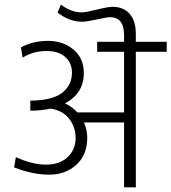

<svg xmlns="http://www.w3.org/2000/svg" viewBox="-20 -802 734 822"><path d="M511.2 0V-277.8H339.4Q353.5 -246.6 353.5 -211.4Q353.5 -139.2 307.1 -96.7Q260.7 -54.2 190.2 -54.2Q119.6 -54.2 40.5 -85.4L47.9 -129.4Q118.2 -97.2 177 -97.2Q235.8 -97.2 269.8 -129.6Q303.7 -162.1 303.7 -210.7Q303.7 -259.3 275.4 -294.4Q247.1 -329.6 196.3 -336.9Q154.8 -328.1 109.9 -328.1V-371.1Q210 -372.1 251 -408.7Q288.1 -441.4 288.1 -491.2Q288.1 -532.2 259.3 -557.9Q230.5 -583.5 181.2 -583.5Q151.9 -583.5 128.7 -577.6Q105.5 -571.8 76.7 -555.7L69.8 -599.1Q120.1 -627 185.5 -627Q251 -627 294.9 -589.6Q338.9 -552.2 338.9 -489.7Q338.9 -402.3 258.3 -359.4Q289.6 -344.7 311 -320.8H511.2V-580.1H396V-623H511.2V-651.9Q511.2 -728.5 450.2 -728.5Q439.5 -728.5 395 -718.8Q350.6 -709 330.1 -709Q277.8 -709 226.6 -748L240.7 -782.2Q285.2 -749 329.6 -749Q346.7 -749 395 -761Q443.4 -772.9 461.4 -772.9Q507.8 -772.9 534.7 -743.2Q561.5 -713.4 561.5 -655.8V-623H693.8V-580.1H561.5V0Z"/></svg>

Font: Yantramanav Light
Style: Regular
Weight: 300
Version: Version 1.001;PS 1.0;hotconv 1.0.72;makeotf.lib2.5.5900; ttf